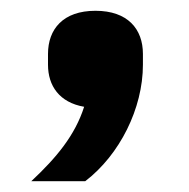

<svg xmlns="http://www.w3.org/2000/svg" viewBox="-20 -189 350 356"><path d="M157 -169C97 -169 69 -135 69 -89V-69C69 -30 90 1 136 9C119 62 85 103 38 147H138C202 98 245 12 245 -69V-89C245 -135 217 -169 157 -169Z"/></svg>

Font: IBM Plex Devanagari
Style: Bold
Weight: 700
Designer: Mike Abbink, Paul van der Laan, Pieter van Rosmalen, Erin McLaughlin
Foundry: Bold Monday
Version: Version 1.0